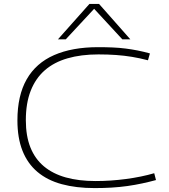

<svg xmlns="http://www.w3.org/2000/svg" viewBox="-20 -951 862 981"><path d="M69 -336Q69 -463 116.5 -546Q164 -629 256.5 -669.5Q349 -710 481 -710Q521 -710 555.5 -708.5Q590 -707 621.5 -703Q653 -699 683.5 -693Q714 -687 746 -678L736 -643Q694 -654 654.5 -660.5Q615 -667 573 -670Q531 -673 483 -673Q394 -673 325 -653Q256 -633 209 -592Q162 -551 137 -487.5Q112 -424 112 -337Q112 -256 135.5 -197.5Q159 -139 204.5 -101Q250 -63 316 -44.5Q382 -26 468 -26Q546 -26 624.5 -36.5Q703 -47 768 -66L777 -31Q744 -22 707 -14Q670 -6 631 -0.5Q592 5 550 7.5Q508 10 464 10Q369 10 295.5 -10Q222 -30 171.5 -72.5Q121 -115 95 -180.5Q69 -246 69 -336ZM276 -750 437 -931H486L646 -750H605L461 -906L316 -750Z"/></svg>

Font: Georama Expanded ExtraLight
Style: Regular
Weight: 250
Width: 7
Designer: Jean-Baptiste Levee
Foundry: Production Type
Version: Version 1.001